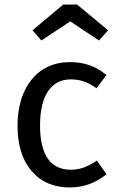

<svg xmlns="http://www.w3.org/2000/svg" viewBox="-20 -812 518 844"><path d="M289 -718 415 -634 455 -679 319 -792H258L123 -679L162 -634ZM287 -539C145 -539 57 -427 57 -259C57 -174 78 -108 119 -60C160 -12 216 12 287 12C346 12 400 -7 448 -46L406 -106C363 -78 332 -66 291 -66C204 -66 156 -128 156 -261C156 -394 206 -463 291 -463C334 -463 367 -451 404 -424L448 -482C400 -522 350 -539 287 -539Z"/></svg>

Font: Fira Sans
Style: Regular
Weight: 400
Designer: Carrois Corporate & Edenspiekermann AG
Foundry: Carrois Corporate GbR & Edenspiekermann AG
Version: Version 4.203